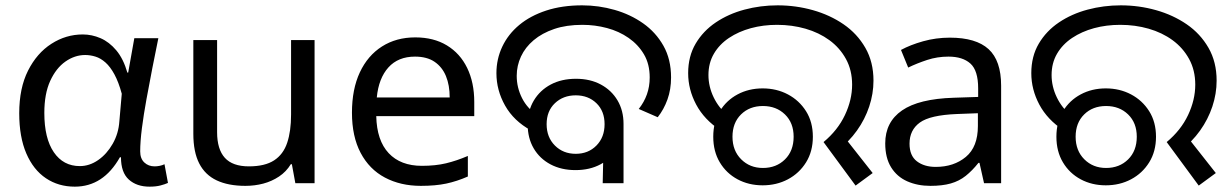

<svg xmlns="http://www.w3.org/2000/svg" viewBox="-20 -686 4594 719"><path d="M260 13Q199 13 152 -18.5Q105 -50 78.5 -111.5Q52 -173 52 -262Q52 -356 85 -421.5Q118 -487 172.5 -522Q227 -557 290 -557Q324 -557 356.5 -543Q389 -529 415.5 -497.5Q442 -466 457 -414H460L483 -543H573Q562 -490 550.5 -431Q539 -372 528.5 -314.5Q518 -257 511.5 -206.5Q505 -156 505 -119Q505 -92 520.5 -77.5Q536 -63 559 -63Q568 -63 578 -65Q588 -67 596 -71L609 -1Q598 4 581 8.5Q564 13 540 13Q492 13 462.5 -13.5Q433 -40 433 -97H429Q367 13 260 13ZM279 -64Q315 -64 347.5 -86.5Q380 -109 402 -147.5Q424 -186 427 -232L436 -335Q424 -379 408.5 -407.5Q393 -436 375 -452Q357 -468 337.5 -474Q318 -480 299 -480Q260 -480 225 -455.5Q190 -431 168 -383Q146 -335 146 -263Q146 -168 181.5 -116Q217 -64 279 -64Z M1158 -536V0H1086L1073 -71H1069Q1052 -43 1025 -25Q998 -7 966 1.5Q934 10 899 10Q835 10 791.5 -10.5Q748 -31 726 -74Q704 -117 704 -185V-536H793V-191Q793 -127 822 -95Q851 -63 912 -63Q972 -63 1006.5 -85.5Q1041 -108 1055.5 -151.5Q1070 -195 1070 -257V-536Z M1535 -546Q1604 -546 1653.5 -516Q1703 -486 1729.5 -431.5Q1756 -377 1756 -304V-251H1389Q1391 -160 1435.5 -112.5Q1480 -65 1560 -65Q1611 -65 1650.5 -74.5Q1690 -84 1732 -102V-25Q1691 -7 1651 1.5Q1611 10 1556 10Q1480 10 1421.5 -21Q1363 -52 1330.5 -113.5Q1298 -175 1298 -264Q1298 -352 1327.5 -415Q1357 -478 1410.5 -512Q1464 -546 1535 -546ZM1534 -474Q1471 -474 1434.5 -433.5Q1398 -393 1391 -321H1664Q1664 -367 1650 -401Q1636 -435 1607.5 -454.5Q1579 -474 1534 -474Z M2135 -49Q2082 -49 2041.5 -70.5Q2001 -92 1978.5 -130.5Q1956 -169 1956 -220Q1956 -271 1979 -309.5Q2002 -348 2042.5 -369.5Q2083 -391 2137 -391Q2190 -391 2230 -369.5Q2270 -348 2292.5 -310Q2315 -272 2315 -222Q2315 -171 2292.5 -132Q2270 -93 2229.5 -71Q2189 -49 2135 -49ZM2136 -110Q2183 -110 2213.5 -141Q2244 -172 2244 -221Q2244 -270 2213.5 -299.5Q2183 -329 2136 -329Q2089 -329 2058 -299.5Q2027 -270 2027 -221Q2027 -172 2058 -141Q2089 -110 2136 -110ZM1968 -198Q1904 -233 1871.5 -290.5Q1839 -348 1839 -412Q1839 -465 1861 -511.5Q1883 -558 1924.5 -592.5Q1966 -627 2025.5 -646.5Q2085 -666 2160 -666Q2222 -666 2281.5 -649Q2341 -632 2388.5 -598.5Q2436 -565 2464.5 -514.5Q2493 -464 2493 -396Q2493 -351 2479.5 -313.5Q2466 -276 2443 -247L2372 -278Q2392 -303 2402.5 -332.5Q2413 -362 2413 -396Q2413 -446 2391.5 -482.5Q2370 -519 2334 -544Q2298 -569 2253 -581Q2208 -593 2161 -593Q2101 -593 2055.5 -577.5Q2010 -562 1978.5 -535.5Q1947 -509 1931 -474.5Q1915 -440 1915 -402Q1915 -358 1935 -318.5Q1955 -279 1992 -256L1968 -198ZM2241 -187 2315 -222V0H2237Z M3064 -154Q3117 -198 3144 -255Q3171 -312 3171 -369Q3171 -423 3148 -465Q3125 -507 3086 -535.5Q3047 -564 2996.5 -578.5Q2946 -593 2890 -593Q2838 -593 2792 -580.5Q2746 -568 2710 -544Q2674 -520 2653.5 -485Q2633 -450 2633 -405Q2633 -362 2652.5 -321.5Q2672 -281 2706 -254L2678 -198Q2617 -238 2587 -294.5Q2557 -351 2557 -412Q2557 -475 2585 -522.5Q2613 -570 2660.5 -602Q2708 -634 2768 -650Q2828 -666 2892 -666Q2960 -666 3024 -648Q3088 -630 3139 -595Q3190 -560 3220.5 -507Q3251 -454 3251 -384Q3251 -335 3235 -287Q3219 -239 3189 -197Q3159 -155 3117 -123L3133 -184L3248 -38L3184 9ZM2836 8Q2784 8 2742 -14.5Q2700 -37 2675.5 -78Q2651 -119 2651 -174Q2651 -229 2675.5 -269.5Q2700 -310 2742 -332.5Q2784 -355 2836 -355Q2888 -355 2930.5 -332.5Q2973 -310 2998.5 -269.5Q3024 -229 3024 -174Q3024 -119 2998.5 -78Q2973 -37 2930.5 -14.5Q2888 8 2836 8ZM2837 -57Q2887 -57 2919.5 -89Q2952 -121 2952 -174Q2952 -226 2919.5 -257.5Q2887 -289 2837 -289Q2787 -289 2755 -257.5Q2723 -226 2723 -174Q2723 -122 2755.5 -89.5Q2788 -57 2837 -57Z M3537 -545Q3635 -545 3682 -502Q3729 -459 3729 -365V0H3665L3648 -76H3644Q3621 -47 3596.5 -27.5Q3572 -8 3540.5 1Q3509 10 3464 10Q3416 10 3377.5 -7Q3339 -24 3317 -59.5Q3295 -95 3295 -149Q3295 -229 3358 -272.5Q3421 -316 3552 -320L3643 -323V-355Q3643 -422 3614 -448Q3585 -474 3532 -474Q3490 -474 3452 -461.5Q3414 -449 3381 -433L3354 -499Q3389 -518 3437 -531.5Q3485 -545 3537 -545ZM3563 -259Q3463 -255 3424.5 -227Q3386 -199 3386 -148Q3386 -103 3413.5 -82Q3441 -61 3484 -61Q3552 -61 3597 -98.5Q3642 -136 3642 -214V-262Z M4349 -154Q4402 -198 4429 -255Q4456 -312 4456 -369Q4456 -423 4433 -465Q4410 -507 4371 -535.5Q4332 -564 4281.5 -578.5Q4231 -593 4175 -593Q4123 -593 4077 -580.5Q4031 -568 3995 -544Q3959 -520 3938.5 -485Q3918 -450 3918 -405Q3918 -362 3937.5 -321.5Q3957 -281 3991 -254L3963 -198Q3902 -238 3872 -294.5Q3842 -351 3842 -412Q3842 -475 3870 -522.5Q3898 -570 3945.5 -602Q3993 -634 4053 -650Q4113 -666 4177 -666Q4245 -666 4309 -648Q4373 -630 4424 -595Q4475 -560 4505.5 -507Q4536 -454 4536 -384Q4536 -335 4520 -287Q4504 -239 4474 -197Q4444 -155 4402 -123L4418 -184L4533 -38L4469 9ZM4121 8Q4069 8 4027 -14.5Q3985 -37 3960.5 -78Q3936 -119 3936 -174Q3936 -229 3960.5 -269.5Q3985 -310 4027 -332.5Q4069 -355 4121 -355Q4173 -355 4215.5 -332.5Q4258 -310 4283.5 -269.5Q4309 -229 4309 -174Q4309 -119 4283.5 -78Q4258 -37 4215.5 -14.5Q4173 8 4121 8ZM4122 -57Q4172 -57 4204.5 -89Q4237 -121 4237 -174Q4237 -226 4204.5 -257.5Q4172 -289 4122 -289Q4072 -289 4040 -257.5Q4008 -226 4008 -174Q4008 -122 4040.5 -89.5Q4073 -57 4122 -57Z"/></svg>

Font: loriya25
Style: Book
Weight: 400
Designer: Jelle Bosma - Monotype Design Team
Foundry: Monotype Imaging Inc.
Version: Version 2.003